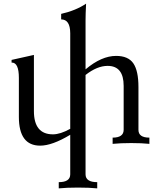

<svg xmlns="http://www.w3.org/2000/svg" viewBox="-20 -789 870 1053"><path d="M513.2 244.1Q471.7 239.7 407.7 239.7Q345.2 239.7 302.2 244.1V210Q365.2 210 365.2 167V-49.8Q266.1 9.8 200.2 9.8Q83.5 9.8 83.5 -147.9V-361.8Q83.5 -445.8 44.9 -445.8H43.5V-460.4L166 -487.8V-179.7Q166 -52.2 270.5 -52.2Q310.5 -52.2 365.2 -82.5V-606.9Q364.7 -682.6 315.4 -682.6V-712.9Q396.5 -731.4 452.1 -769Q449.2 -710 449.2 -678.2V-408.7Q536.6 -482.4 616.7 -482.4Q683.1 -482.4 711.2 -441.7Q739.3 -400.9 739.3 -311.5V-76.7Q739.3 -34.2 799.3 -34.2V0Q758.8 -4.4 699.7 -4.4Q640.6 -4.4 597.7 0V-34.2Q657.7 -34.2 658.2 -76.7V-317.9Q658.2 -427.7 570.3 -427.7Q512.7 -427.7 449.2 -377.9V167Q449.2 210 513.2 210Z"/></svg>

Font: Kelvinch
Style: Regular
Weight: 400
Designer: Paul James MIller
Foundry: High-Logic / Made with FontCreator
Version: Version 3.30 September 23, 2016